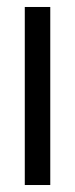

<svg xmlns="http://www.w3.org/2000/svg" viewBox="-20 -530 215 550"><path d="M51 0V-510H124V0Z"/></svg>

Font: Saira ExtraCondensed Medium
Style: Regular
Weight: 500
Width: 2
Designer: Hector Gatti with collaboration of the Omnibus-Type team
Foundry: Omnibus-Type
Version: Version 1.101